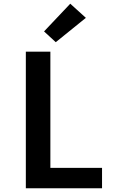

<svg xmlns="http://www.w3.org/2000/svg" viewBox="-20 -1013 640 1033"><path d="M119 0V-735H251V-110H529V0ZM280 -786 217 -844 358 -993 442 -917Z"/></svg>

Font: Iosevka Curly XBdEx
Style: Regular
Weight: 800
Width: 7
Monospace: yes
Designer: Belleve Invis
Foundry: Belleve Invis
Version: Version 11.1.0; ttfautohint (v1.8.3)